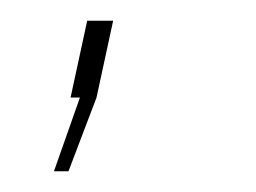

<svg xmlns="http://www.w3.org/2000/svg" viewBox="-20 -84 247 185"><path d="M32 81 57 10H48L64 -64H89L73 10L46 81Z"/></svg>

Font: Raleway-v4020 Thin
Style: Italic
Weight: 250
Italic angle: -12°
Designer: Matt McInerney, Pablo Impallari, Rodrigo Fuenzalida
Foundry: Matt McInerney, Pablo Impallari, Rodrigo Fuenzalida
Version: Version 4.020;PS 004.020;hotconv 1.0.88;makeotf.lib2.5.64775